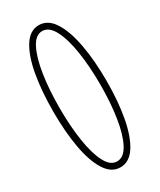

<svg xmlns="http://www.w3.org/2000/svg" viewBox="-186 -773 702 845"><g transform="rotate(-30 165.5 -350.0)"><path d="M164.5 11Q119 11 89 -36.5Q59 -84 44.5 -165.2Q30 -246.5 30 -349Q30 -452 44.5 -533.8Q59 -615.5 89 -663.2Q119 -711 164.5 -711Q210.5 -711 240.8 -663.2Q271 -615.5 286 -533.8Q301 -452 301 -349Q301 -246.5 286 -165.2Q271 -84 240.8 -36.5Q210.5 11 164.5 11ZM164.5 -19Q199 -19 222.2 -63Q245.5 -107 257.2 -182Q269 -257 269 -349Q269 -441.5 257.2 -516.8Q245.5 -592 222.2 -636.5Q199 -681 164.5 -681Q130.5 -681 107.8 -636.5Q85 -592 73.5 -516.8Q62 -441.5 62 -349Q62 -257 73.5 -182Q85 -107 107.8 -63Q130.5 -19 164.5 -19Z"/></g></svg>

Font: Imbue 10pt Thin
Style: Regular
Weight: 100
Designer: Tyler Finck
Foundry: Etcetera Type Company
Version: Version 1.102; ttfautohint (v1.8.3)